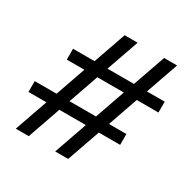

<svg xmlns="http://www.w3.org/2000/svg" viewBox="-151 -798 922 936"><g transform="rotate(30 310.0 -330.0)"><path d="M620 -416H498L439 -247H537V-186H417L352 0H279L344 -186H195L130 0H57L122 -186H21V-247H144L203 -416H104V-477H225L289 -660H362L298 -477H447L511 -660H584L520 -477H620ZM366 -247 425 -416H276L217 -247Z"/></g></svg>

Font: Elaine Sans
Style: Italic
Weight: 400
Italic angle: -13°
Designer: Wei Huang
Foundry: Wei Huang
Version: Version 2.001;December 24, 2019;FontCreator 12.0.0.2547 64-b